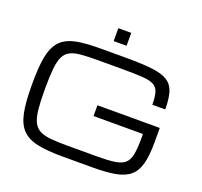

<svg xmlns="http://www.w3.org/2000/svg" viewBox="-157 -1117 1376 1310"><g transform="rotate(20 531.5 -461.5)"><path d="M62.5 -365.2V-384.8Q62.5 -484.4 72.3 -552Q82 -619.6 106 -662.1Q129.9 -704.6 171.1 -727.1Q212.4 -749.5 274.9 -757.6Q337.4 -765.6 425.3 -765.6H608.9Q724.1 -765.6 796.1 -756.8Q868.2 -748 907 -723.1Q945.8 -698.2 960.4 -650.6Q975.1 -603 975.1 -525.9H881.3Q881.3 -584 871.1 -616.5Q860.8 -648.9 832.5 -663.3Q804.2 -677.7 750.2 -681.2Q696.3 -684.6 608.9 -684.6H425.3Q355.5 -684.6 307.6 -680.4Q259.8 -676.3 229.7 -661.4Q199.7 -646.5 183.8 -614.3Q168 -582 162.1 -526.4Q156.2 -470.7 156.2 -384.8V-365.2Q156.2 -282.2 162.1 -227.5Q168 -172.9 183.8 -140.1Q199.7 -107.4 229.7 -91.3Q259.8 -75.2 307.6 -70.3Q355.5 -65.4 425.3 -65.4H641.6Q722.2 -65.4 771.5 -72Q820.8 -78.6 846.4 -100.3Q872.1 -122.1 880.9 -166.7Q889.6 -211.4 889.6 -287.6V-316.4H530.8V-394.5H983.4V-287.6Q983.4 -192.4 967.3 -132.8Q951.2 -73.2 912.8 -40.8Q874.5 -8.3 808.3 3.7Q742.2 15.6 641.6 15.6H425.3Q315.4 15.6 244.6 0.7Q173.8 -14.2 134 -54.2Q94.2 -94.2 78.4 -169.4Q62.5 -244.6 62.5 -365.2ZM484.9 -843.8V-937.5H578.6V-843.8Z"/></g></svg>

Font: Michroma
Style: Regular
Weight: 400
Designer: Vernon Adams
Foundry: Vernon Adams
Version: Version 1.100; ttfautohint (v1.8.4.7-5d5b);gftools[0.9.29]